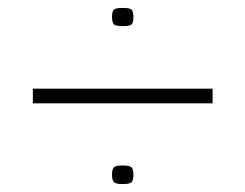

<svg xmlns="http://www.w3.org/2000/svg" viewBox="-20 -534 620 485"><path d="M263 -491Q263 -506 268 -510Q273 -514 290 -514Q307 -514 312 -510Q317 -506 317 -491Q317 -476 312 -472Q307 -468 290 -468Q274 -468 268.5 -472Q263 -476 263 -491ZM63 -273V-310H517V-273ZM263 -93Q263 -107 268 -111.5Q273 -116 290 -116Q307 -116 312 -111.5Q317 -107 317 -93Q317 -78 312 -73.5Q307 -69 290 -69Q274 -69 268.5 -73.5Q263 -78 263 -93Z"/></svg>

Font: Georama ExtraExtended ExtraLight
Style: Regular
Weight: 200
Width: 8
Designer: Jean-Baptiste Levee
Foundry: Production Type
Version: Version 1.000